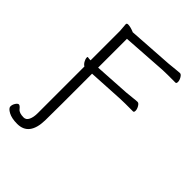

<svg xmlns="http://www.w3.org/2000/svg" viewBox="-272 -824 1098 1098"><g transform="rotate(45 277.5 -275.0)"><path d="M171 -107Q170 -39 170 30Q167 157 71 157Q26 157 -0.5 142.5Q-27 128 -27 113.5Q-27 99 -18 85Q-9 71 -0.5 71Q8 71 21.5 88Q35 105 71 105Q91 105 101 84Q111 63 111 31V-347Q99 -354 91.5 -368.5Q84 -383 84 -391Q84 -399 87 -399H88Q97 -397 106 -397H111V-634L107 -685Q107 -694 118 -694Q137 -694 166 -682L167 -681L440 -699Q464 -701 489 -704Q514 -707 524 -707Q534 -707 543 -691.5Q552 -676 552 -663Q552 -650 544 -650H482Q455 -650 441 -649L171 -631V-398L385 -411Q409 -413 434 -416Q459 -419 469 -419Q479 -419 488 -403.5Q497 -388 497 -375Q497 -362 489 -362H426Q400 -362 386 -361L171 -349ZM107 -685Z"/></g></svg>

Font: LXGW WenKai Lite Light
Style: Regular
Weight: 300
Designer: LXGW / Fontworks Inc.
Foundry: LXGW / Fontworks Inc.
Version: Version 1.511; March 25, 2025